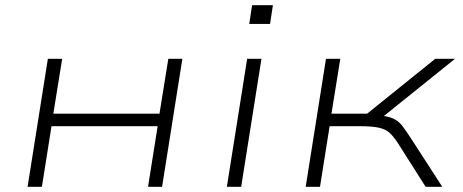

<svg xmlns="http://www.w3.org/2000/svg" viewBox="-20 -718 1781 738"><path d="M86 0 164 -492H219L185 -281H593L627 -492H681L603 0H549L586 -233H178L141 0Z M938 -626 949 -698H1029L1018 -626ZM852 0 930 -492H985L907 0Z M1155 0 1233 -492H1288L1254 -281H1391L1653 -492H1729L1438 -258L1427 -276Q1470 -272 1491 -262.5Q1512 -253 1526.5 -234Q1541 -215 1565 -178L1680 0H1616L1510 -167Q1493 -193 1478 -207Q1463 -221 1437 -227Q1411 -233 1361 -233H1247L1210 0Z"/></svg>

Font: Nunito Sans 7pt Expanded ExtraLight
Style: Italic
Weight: 250
Width: 7
Italic angle: -9°
Designer: Vernon Adams
Foundry: Vernon Adams
Version: Version 3.101;gftools[0.9.27]